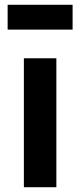

<svg xmlns="http://www.w3.org/2000/svg" viewBox="-20 -784 336 804"><path d="M12 -660V-764H284V-660ZM80 0V-540H216V0Z"/></svg>

Font: Manrope ExtraLight ExtraBold
Style: Regular
Weight: 800
Version: Version 4.504